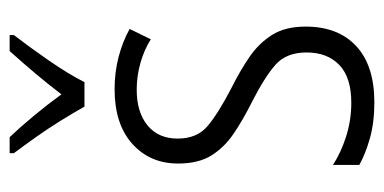

<svg xmlns="http://www.w3.org/2000/svg" viewBox="-224 -582 815 408"><g transform="rotate(-90 184.0 -377.5)"><path d="M332 -136Q332 -67 290.5 -28.5Q249 10 171 10Q128 10 94.5 0.5Q61 -9 38 -22V-78Q64 -61 98.5 -50Q133 -39 170 -39Q224 -39 250.5 -64.5Q277 -90 277 -134Q277 -177 251 -200Q225 -223 172 -250Q134 -269 104.5 -289Q75 -309 58 -336.5Q41 -364 41 -407Q41 -467 83 -504.5Q125 -542 199 -542Q235 -542 267.5 -533.5Q300 -525 327 -510L305 -465Q283 -479 255 -487Q227 -495 198 -495Q150 -495 122 -472Q94 -449 94 -408Q94 -367 120.5 -344.5Q147 -322 201 -294Q239 -275 268 -255Q297 -235 314.5 -207Q332 -179 332 -136ZM162 -606Q149 -629 132 -656.5Q115 -684 96.5 -710Q78 -736 63 -756V-765H97Q118 -743 142.5 -713.5Q167 -684 188 -655Q211 -685 232.5 -710.5Q254 -736 280 -765H314V-756Q290 -725 260.5 -682.5Q231 -640 214 -606Z"/></g></svg>

Font: Noto Sans Gurmukhi UI Condensed Light
Style: Regular
Weight: 300
Width: 3
Designer: Jelle Bosma - Monotype Design Team
Foundry: Monotype Imaging Inc.
Version: Version 2.004; ttfautohint (v1.8.4.7-5d5b)